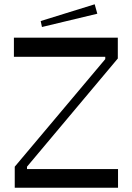

<svg xmlns="http://www.w3.org/2000/svg" viewBox="-20 -876 618 896"><path d="M48.8 0V-98.1L471.2 -600.1V-610.8H44.9V-700.2H529.8V-603L106 -98.1V-86.9H530.8V0ZM175.8 -750 169.9 -777.8 421.9 -856 434.1 -812Z"/></svg>

Font: Ribes
Style: Regular
Weight: 400
Designer: Luigi Gorlero
Foundry: Collletttivo
Version: Version 2.100;Glyphs 3.2 (3217)